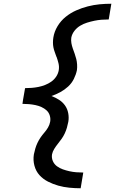

<svg xmlns="http://www.w3.org/2000/svg" viewBox="-20 -853 640 1026"><path d="M411 153Q381 153 350.5 150Q320 147 291.5 139Q263 131 236.5 117.5Q210 104 191 83Q172 62 164 32.5Q156 3 161 -28Q164 -43 168.5 -58.5Q173 -74 180 -89Q187 -104 196.5 -118Q206 -132 217 -144.5Q228 -157 236.5 -171.5Q245 -186 248 -202Q251 -219 246 -235.5Q241 -252 229 -263Q217 -274 201.5 -281Q186 -288 169 -291.5Q152 -295 135 -296.5Q118 -298 100 -298L103 -319L114 -382Q132 -382 150 -383.5Q168 -385 185.5 -388.5Q203 -392 221 -399Q239 -406 254.5 -417Q270 -428 280.5 -444Q291 -460 294 -478Q297 -497 292.5 -515Q288 -533 282 -550H281V-551Q277 -563 272.5 -575Q268 -587 265.5 -599.5Q263 -612 263 -625.5Q263 -639 265 -652Q270 -684 287.5 -713Q305 -742 331 -763Q357 -784 387.5 -797.5Q418 -811 449.5 -819Q481 -827 512 -830Q543 -833 575 -833L561 -749Q541 -749 522 -747.5Q503 -746 484 -742Q465 -738 445.5 -732Q426 -726 408.5 -715.5Q391 -705 378 -688.5Q365 -672 361 -652Q359 -637 361.5 -622.5Q364 -608 369 -594Q374 -580 379 -566Q384 -552 387.5 -538Q391 -524 392 -508.5Q393 -493 391 -478Q386 -454 374.5 -431Q363 -408 344 -390.5Q325 -373 302 -360.5Q279 -348 255 -340Q276 -332 295 -320Q314 -308 327 -290Q340 -272 344.5 -248.5Q349 -225 345 -202Q342 -186 337.5 -170.5Q333 -155 326 -140Q319 -125 309.5 -111.5Q300 -98 289.5 -85Q279 -72 270 -57.5Q261 -43 258 -28Q255 -9 262.5 8Q270 25 284.5 35.5Q299 46 316 52Q333 58 351 62Q369 66 387.5 67.5Q406 69 425 69Z"/></svg>

Font: Iosevka Curly MdExObl
Style: Regular
Weight: 500
Width: 7
Italic angle: -9°
Monospace: yes
Designer: Belleve Invis
Foundry: Belleve Invis
Version: Version 11.1.0; ttfautohint (v1.8.3)